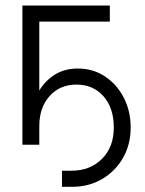

<svg xmlns="http://www.w3.org/2000/svg" viewBox="-20 -536 538 711"><path d="M209.5 155.8V96.2H244.6Q313.5 96.2 357.4 52.5Q401.4 8.8 401.4 -63.5Q401.4 -136.2 363.3 -179.4Q325.2 -222.7 263.2 -222.7Q201.7 -222.7 163.6 -180.2Q125.5 -137.7 125.5 -68.4V0H63V-515.6H386.7V-456.1H125.5V-200.7Q147.5 -237.3 183.3 -259.8Q219.2 -282.2 268.6 -282.2Q324.2 -282.2 368.4 -253.2Q412.6 -224.1 438.2 -174.6Q463.9 -125 463.9 -63.5Q463.9 -1 435.5 48.6Q407.2 98.1 358.2 127Q309.1 155.8 247.1 155.8Z"/></svg>

Font: Inter Display Light
Style: Regular
Weight: 300
Designer: Rasmus Andersson
Foundry: rsms
Version: Version 4.000;git-a52131595